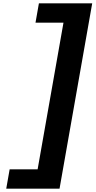

<svg xmlns="http://www.w3.org/2000/svg" viewBox="-20 -880 577 1160"><path d="M38.3 143 17.7 260H339.7L537.1 -860H215.1L194.5 -743H363.5L207.3 143Z"/></svg>

Font: Hussar Wysoki
Style: Obl
Weight: 700
Foundry: Cannot Into Space Fonts
Version: Version 0.92